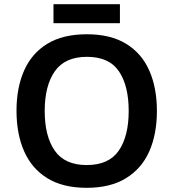

<svg xmlns="http://www.w3.org/2000/svg" viewBox="-20 -889 830 919"><path d="M731 -358Q731 -247 694.5 -164.5Q658 -82 583 -36Q508 10 395 10Q281 10 206.5 -36Q132 -82 95.5 -165Q59 -248 59 -359Q59 -469 95.5 -551.5Q132 -634 206.5 -679.5Q281 -725 396 -725Q509 -725 583.5 -679.5Q658 -634 694.5 -551.5Q731 -469 731 -358ZM194 -358Q194 -237 242 -168Q290 -99 395 -99Q501 -99 548.5 -168Q596 -237 596 -358Q596 -479 549 -548Q502 -617 396 -617Q291 -617 242.5 -548Q194 -479 194 -358ZM554 -869V-778H236V-869Z"/></svg>

Font: Noto Sans Ethiopic SemiBold
Style: Regular
Weight: 600
Designer: Monotype Design Team
Foundry: Monotype Imaging Inc.
Version: Version 2.102; ttfautohint (v1.8.4.7-5d5b)